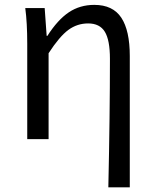

<svg xmlns="http://www.w3.org/2000/svg" viewBox="-20 -576 642 795"><path d="M435.2 -332.4Q435.2 -409.8 414.1 -444.4Q393 -479 345 -479Q299.6 -479 263 -452.1Q226.4 -425.2 181.2 -355.6V0H92.8V-394.4Q92.8 -482.2 84.6 -542.6H165L173.2 -427.4H176.2Q218.8 -494 264.8 -524.9Q310.8 -555.8 370.4 -555.8Q447.2 -555.8 482.3 -502.7Q517.4 -449.6 517.4 -344V199.6H428.6Q435.2 -102.2 435.2 -332.4Z"/></svg>

Font: 寒蝉端黑体 Light
Style: Regular
Weight: 300
Designer: ChillDuanSans {Warren2060}; 
Source Han Sans {Ryoko NISHIZUKA 西塚涼子 (kana, bopomofo & ideographs); Paul D. Hunt (Latin, G
Foundry: ChillType&Adobe
Version: Version 1.300;Glyphs 3.3 (3306)